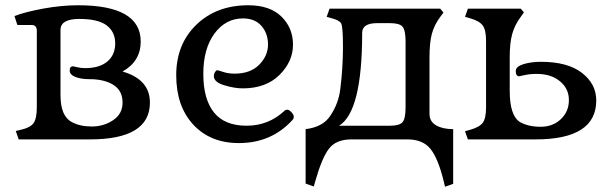

<svg xmlns="http://www.w3.org/2000/svg" viewBox="-20 -530 2317 730"><path d="M322 0H51L40 -32L61 -37Q96 -45 108 -62.5Q120 -80 120 -123V-413Q120 -435 100 -435H46L35 -469Q77 -485 145.5 -497.5Q214 -510 277 -510Q515 -510 515 -372Q515 -297 446 -258Q550 -228 550 -140Q550 0 322 0ZM319 -229Q288 -229 266.5 -237.5Q245 -246 245 -262Q245 -278 258 -278Q259 -278 273 -274.5Q287 -271 304 -271Q358 -271 388 -296Q418 -321 418 -365Q418 -409 385.5 -433.5Q353 -458 281.5 -458Q210 -458 210 -416V-169Q210 -88 253 -66Q284 -49 329 -49Q374 -49 410 -73Q446 -97 446 -140Q446 -183 414.5 -205Q383 -227 328 -229Z M888 14Q780 14 715 -56Q650 -126 650 -244Q650 -362 726.5 -436Q803 -510 924 -510Q1006 -510 1050 -467Q1094 -424 1094 -360Q1094 -296 1042.5 -245Q991 -194 903 -194Q871 -194 832 -206Q793 -218 793 -241Q793 -249 797.5 -256Q802 -263 805.5 -263Q809 -263 828.5 -256.5Q848 -250 872 -250Q932 -250 965.5 -284Q999 -318 999 -360.5Q999 -403 974 -431.5Q949 -460 904 -460Q838 -460 795.5 -402.5Q753 -345 753 -249Q753 -153 793.5 -102.5Q834 -52 917.5 -52Q1001 -52 1062 -109Q1066 -113 1072.5 -113Q1079 -113 1088 -103.5Q1097 -94 1097 -86.5Q1097 -79 1093 -75Q1013 14 888 14Z M1613 -312V-97Q1613 -68 1638 -53.5Q1663 -39 1703 -39V169L1672 180L1667 159Q1646 73 1617 36.5Q1588 0 1529 0H1316Q1258 0 1231 35Q1204 70 1179 158L1173 179L1142 168V-39Q1208 -47 1236 -90Q1268 -138 1274 -193Q1284 -274 1284 -351.5Q1284 -429 1277 -441Q1270 -453 1243 -460L1222 -466L1233 -497H1654L1666 -482L1654 -466Q1631 -435 1622 -401.5Q1613 -368 1613 -312ZM1463 -52Q1499 -52 1510.5 -65.5Q1522 -79 1522 -122V-372Q1522 -415 1510.5 -428.5Q1499 -442 1463 -442H1414Q1357 -442 1357 -405Q1357 -105 1269 -52Z M1918 -312V-185Q1918 -90 1957 -66Q1989 -48 2035.5 -48Q2082 -48 2112.5 -77Q2143 -106 2143 -149.5Q2143 -193 2109 -221Q2075 -249 2021 -249Q1994 -249 1975 -244.5Q1956 -240 1954 -240Q1941 -240 1941 -260Q1941 -277 1970 -286Q1999 -295 2037 -295Q2138 -295 2192.5 -253Q2247 -211 2247 -148Q2247 0 2016 0H1759L1748 -31L1769 -37Q1804 -47 1816 -64Q1828 -81 1828 -122V-375Q1828 -416 1815.5 -433Q1803 -450 1769 -460L1748 -466L1759 -497H1960L1972 -483L1960 -466Q1937 -435 1927.5 -401Q1918 -367 1918 -312Z"/></svg>

Font: Gabriela
Style: Regular
Weight: 400
Designer: Eduardo Rodriguez Tunni
Foundry: Eduardo Rodriguez Tunni
Version: Version 1.003